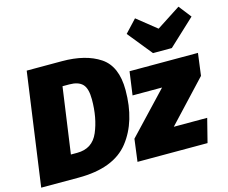

<svg xmlns="http://www.w3.org/2000/svg" viewBox="-113 -987 1360 1144"><g transform="rotate(-15 567.5 -415.0)"><path d="M642 -432Q642 -239 548 -119.5Q454 0 237 0H6L103 -696H320Q466 -696 554 -637.5Q642 -579 642 -432ZM285 -551 228 -145H267Q361 -145 397.5 -230.5Q434 -316 434 -430Q434 -498 408 -524.5Q382 -551 327 -551ZM1098 -397 863 -146H1069L1032 0H600L618 -138L856 -390H674L694 -534H1116ZM1135 -753 973 -602H857L735 -753L807 -830L927 -734L1075 -830Z"/></g></svg>

Font: FiraGO Heavy
Style: Italic
Weight: 900
Italic angle: -8°
Designer: bBox Type GmbH
Foundry: bBox Type GmbH
Version: Version 1.001